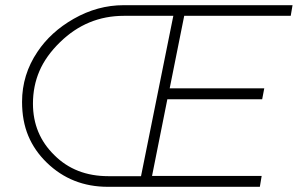

<svg xmlns="http://www.w3.org/2000/svg" viewBox="-20 -720 1148 740"><path d="M981.5 0H395.5Q256.5 0 160.5 -93Q113 -139 89 -196.5Q65 -254 65 -327.5Q65 -432.5 124.5 -520.5Q175.5 -597 264 -647.5Q356 -700 456.5 -700H1107.5L1100.5 -659H690L634 -379.5H998.5L990.5 -337.5H625L566 -42H988.5ZM523.5 -41 648 -659H457.5Q315.5 -659 211.5 -557.5Q157 -504.5 132 -446.2Q107 -388 107 -320.5Q107 -202.5 189.5 -122Q270.5 -41 397.5 -41Z"/></svg>

Font: Argentum Sans ExtraLight
Style: Italic
Weight: 200
Italic angle: -11°
Designer: Julieta Ulanovsky (font), Cristiano Sobral (main changes and remaster)
Foundry: Julieta Ulanovsky (font), Cristiano Sobral (main changes and remaster)
Version: Version 2.007;June 15, 2022;FontCreator 14.0.0.2814 64-bit; 